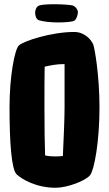

<svg xmlns="http://www.w3.org/2000/svg" viewBox="-20 -871 515 907"><path d="M165 -775C184 -769 220 -765 254 -765C283 -765 310 -767 326 -771C339 -773 348 -799 348 -815C348 -823 339 -839 324 -845C314 -848 273 -851 236 -851C205 -851 176 -849 165 -845C152 -840 146 -824 146 -811C146 -799 150 -779 165 -775ZM450 -364C450 -513 427 -647 420 -662C410 -684 380 -720 330 -720C223 -720 90 -677 69 -656C50 -639 25 -513 25 -364C25 -199 34 -70 59 -47C84 -24 151 16 243 16C298 16 385 -17 406 -44C425 -69 450 -199 450 -364ZM193 -137C191 -195 190 -272 190 -364C190 -450 190 -514 191 -556C217 -562 249 -568 274 -568C277 -568 281 -568 285 -568V-364C285 -323 282 -234 277 -134C265 -133 254 -132 243 -132C225 -132 209 -133 193 -137Z"/></svg>

Font: Manosque
Style: Regular
Weight: 400
Designer: Ariel Martín Pérez
Foundry: Ariel Martín Pérez
Version: Version 1.005;hotconv 1.0.109;makeotfexe 2.5.65596